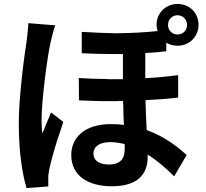

<svg xmlns="http://www.w3.org/2000/svg" viewBox="-20 -886 1040 970"><path d="M726 -93V-105C774 -75 818 -37 860 5L923 -103C884 -138 818 -194 721 -229C719 -275 716 -326 715 -380C777 -383 831 -387 880 -393V-506C829 -500 774 -494 714 -491V-618C753 -620 786 -623 820 -627V-670C837 -660 856 -655 877 -655C937 -655 983 -701 983 -761C983 -821 937 -866 877 -866C818 -866 771 -821 771 -761C771 -749 774 -739 776 -729C775 -729 774 -729 772 -729L764 -728C705 -722 643 -719 572 -718H562C511 -719 456 -721 393 -725V-617C451 -614 502 -613 551 -613H560C574 -613 587 -613 601 -613V-486C593 -486 585 -486 577 -486H567H558C553 -486 548 -486 543 -486H528C525 -486 522 -486 519 -487H509C467 -487 424 -489 378 -492L379 -379C421 -377 460 -376 500 -375H509C514 -375 519 -375 524 -375H534C547 -375 560 -375 573 -375L582 -376C589 -376 595 -376 602 -376C602 -371 602 -366 602 -362L603 -352C603 -319 604 -285 606 -255C585 -258 564 -259 541 -259C406 -259 340 -190 340 -103C340 5 429 55 545 55C675 55 726 -5 726 -93ZM829 -756C829 -758 829 -759 829 -761C829 -787 849 -809 877 -809C904 -809 925 -787 925 -761C925 -732 904 -712 877 -712C851 -712 831 -730 829 -756ZM224 56C224 41 224 26 224 15C223 4 226 -17 229 -31C237 -68 253 -127 272 -187L276 -197C284 -222 292 -247 300 -270L238 -318C231 -299 222 -279 213 -259L208 -245C203 -234 199 -223 194 -212C191 -233 190 -262 190 -281C190 -381 220 -604 235 -670C239 -688 251 -737 259 -758L123 -769C122 -737 117 -699 114 -673C106 -624 93 -531 84 -430L83 -419C78 -364 75 -307 75 -255C75 -119 93 -6 114 64L224 56ZM452 -111C452 -144 481 -168 537 -168C561 -168 585 -164 610 -158V-133C610 -85 590 -55 529 -55C481 -55 452 -75 452 -111Z"/></svg>

Font: Glow Sans SC Normal
Style: Bold
Weight: 700
Designer: Ryoko NISHIZUKA (kana, bopomofo & ideographs); Paul D. Hunt (Latin, Greek & Cyrillic); Sandoll Communications, Soo-young
Version: Version 0.93